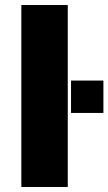

<svg xmlns="http://www.w3.org/2000/svg" viewBox="-20 -745 432 765"><path d="M65 0V-725H250V0ZM263 -295V-424H392V-295Z"/></svg>

Font: Archivo Expanded ExtraBold
Style: Regular
Weight: 800
Width: 7
Designer: Hector Gatti
Foundry: Omnibus-Type
Version: Version 2.001; ttfautohint (v1.8.3)